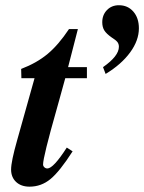

<svg xmlns="http://www.w3.org/2000/svg" viewBox="-20 -698 546 727"><path d="M379.9 -418 370.1 -443.8Q430.2 -485.8 430.2 -521Q430.2 -531.7 424.3 -539.1Q418.5 -546.4 402.8 -556.2Q382.8 -570.3 375 -582.8Q367.2 -595.2 367.2 -613.8Q367.2 -641.6 385 -659.9Q402.8 -678.2 430.2 -678.2Q463.9 -678.2 484.9 -654.1Q505.9 -629.9 505.9 -590.8Q505.9 -544.9 472.7 -499.5Q439.5 -454.1 379.9 -418ZM309.1 -443.8V-401.9H227.1Q213.4 -351.6 204.3 -319.3Q195.3 -287.1 194.8 -285.2Q143.1 -103.5 143.1 -75.2Q143.1 -69.3 147.9 -64.7Q152.8 -60.1 159.2 -60.1Q182.1 -60.1 232.9 -139.2L254.9 -125Q206.1 -48.8 171.1 -20Q136.2 8.8 91.8 8.8Q60.1 8.8 41 -9Q22 -26.9 22 -56.2Q22 -86.4 44.9 -167L110.8 -401.9H61L60.1 -437Q119.1 -459.5 160.2 -493.7Q201.2 -527.8 241.2 -587.9H274.9L237.8 -443.8Z"/></svg>

Font: Accordance
Style: Bold-Italic
Weight: 700
Italic angle: -11°
Version: Version 1.2 (build January 31, 2020) Miklal Software Solutio